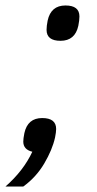

<svg xmlns="http://www.w3.org/2000/svg" viewBox="-42 -548 355 701"><path d="M179 -399Q128 -399 128 -439Q128 -453 132 -473Q144 -528 197 -528Q248 -528 248 -488Q248 -474 244 -454Q232 -399 179 -399ZM112 -117Q163 -117 163 -77Q163 -66 159 -46Q149 -1 119.5 49Q90 99 43 133H-22Q44 75 76 6Q43 -2 43 -31Q43 -42 47 -62Q59 -117 112 -117Z"/></svg>

Font: Aneliza
Style: Italic
Weight: 400
Italic angle: -11.31°
Designer: Mike Abbink, Paul van der Laan, Pieter van Rosmalen
Foundry: Bold Monday
Version: Version 3.0